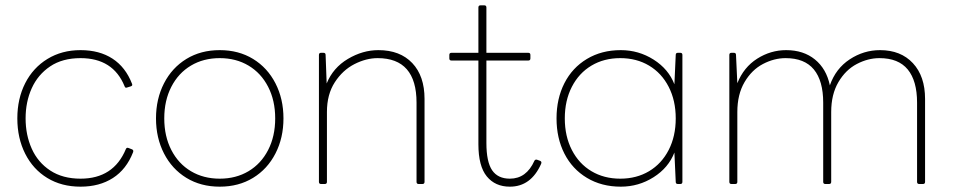

<svg xmlns="http://www.w3.org/2000/svg" viewBox="-20 -690 3574 720"><path d="M45 -246Q45 -320 74.5 -378Q104 -436 158 -469Q212 -502 282 -502Q353 -502 402 -470Q451 -438 475 -376L476 -372Q476 -368 470 -366L457 -362L453 -361Q449 -361 447 -367Q404 -472 282 -472Q214 -472 168 -441Q122 -410 99 -359Q76 -308 76 -246Q76 -184 99 -132.5Q122 -81 168.5 -50.5Q215 -20 282 -20Q406 -20 452 -131Q455 -138 462 -135L475 -130Q482 -127 479 -119Q454 -55 403.5 -22.5Q353 10 282 10Q211 10 157.5 -22.5Q104 -55 74.5 -113.5Q45 -172 45 -246Z M565 -246Q565 -319 595 -377.5Q625 -436 679 -469Q733 -502 804 -502Q875 -502 929 -469Q983 -436 1013 -377.5Q1043 -319 1043 -246Q1043 -173 1013 -114.5Q983 -56 929 -23Q875 10 804 10Q733 10 679 -23Q625 -56 595 -114.5Q565 -173 565 -246ZM1012 -246Q1012 -313 985.5 -364.5Q959 -416 912 -444Q865 -472 804 -472Q743 -472 696 -444Q649 -416 622.5 -364.5Q596 -313 596 -246Q596 -179 622.5 -127.5Q649 -76 696 -48Q743 -20 804 -20Q865 -20 912 -48Q959 -76 985.5 -127.5Q1012 -179 1012 -246Z M1184 0Q1176 0 1176 -8V-484Q1176 -492 1184 -492H1193Q1201 -492 1201 -484L1205 -377Q1229 -436 1284.5 -469Q1340 -502 1399 -502Q1480 -502 1526 -453.5Q1572 -405 1572 -319V-8Q1572 0 1564 0H1550Q1542 0 1542 -8V-305Q1542 -472 1396 -472Q1353 -472 1309 -449.5Q1265 -427 1235.5 -381.5Q1206 -336 1206 -270V-8Q1206 0 1198 0Z M1774 -149V-463H1673Q1665 -463 1665 -471V-484Q1665 -492 1673 -492H1774V-662Q1774 -670 1782 -670H1796Q1804 -670 1804 -662V-492H1961Q1969 -492 1969 -484V-471Q1969 -463 1961 -463H1804V-154Q1804 -83 1825.5 -51.5Q1847 -20 1892 -20Q1954 -20 1984 -87Q1987 -93 1994 -91L2005 -87Q2013 -84 2009 -75Q1971 10 1892 10Q1837 10 1805.5 -28.5Q1774 -67 1774 -149Z M2067 -246Q2067 -320 2096.5 -378Q2126 -436 2181 -469Q2236 -502 2308 -502Q2375 -502 2431 -466.5Q2487 -431 2509 -374L2514 -484Q2514 -492 2522 -492H2531Q2539 -492 2539 -484V-8Q2539 0 2531 0H2522Q2514 0 2514 -8L2509 -118Q2487 -61 2431 -25.5Q2375 10 2308 10Q2236 10 2181 -23Q2126 -56 2096.5 -114Q2067 -172 2067 -246ZM2514 -246Q2514 -313 2487.5 -364.5Q2461 -416 2414 -444Q2367 -472 2306 -472Q2245 -472 2198 -444Q2151 -416 2124.5 -364.5Q2098 -313 2098 -246Q2098 -179 2124.5 -127.5Q2151 -76 2198 -48Q2245 -20 2306 -20Q2367 -20 2414 -48Q2461 -76 2487.5 -127.5Q2514 -179 2514 -246Z M2723 0Q2715 0 2715 -8V-484Q2715 -492 2723 -492H2732Q2740 -492 2740 -484L2745 -378Q2769 -438 2819.5 -470Q2870 -502 2928 -502Q2993 -502 3036 -467Q3079 -432 3092 -370Q3114 -433 3166.5 -467.5Q3219 -502 3280 -502Q3358 -502 3403.5 -453Q3449 -404 3449 -319V-8Q3449 0 3441 0H3427Q3419 0 3419 -8V-305Q3419 -387 3384 -429.5Q3349 -472 3278 -472Q3235 -472 3193 -450Q3151 -428 3124 -382Q3097 -336 3097 -270V-8Q3097 0 3089 0H3075Q3067 0 3067 -8V-305Q3067 -387 3032 -429.5Q2997 -472 2926 -472Q2883 -472 2841 -450Q2799 -428 2772 -382Q2745 -336 2745 -270V-8Q2745 0 2737 0Z"/></svg>

Font: LINE Seed Sans KR Thin
Style: Regular
Weight: 250
Designer: LINE BX Design & Sandoll Inc & Dalton Maag Ltd
Foundry: Sandoll Inc.
Version: Version 1.000